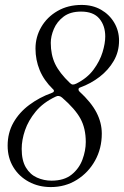

<svg xmlns="http://www.w3.org/2000/svg" viewBox="-20 -750 503 779"><path d="M186 9Q137 9 97 -12.5Q57 -34 34 -72Q11 -110 11 -159Q11 -211 34.5 -252.5Q58 -294 99 -324.5Q140 -355 190 -373Q197 -375 198.5 -379.5Q200 -384 195 -388Q158 -424 141 -465.5Q124 -507 124 -553Q124 -600 147.5 -640.5Q171 -681 213.5 -705.5Q256 -730 311 -730Q356 -730 390 -710.5Q424 -691 443.5 -658Q463 -625 463 -585Q463 -540 441.5 -503Q420 -466 384.5 -438.5Q349 -411 305 -395Q299 -393 298.5 -388Q298 -383 302 -379Q350 -335 371.5 -293.5Q393 -252 393 -208Q393 -148 366 -99Q339 -50 292 -20.5Q245 9 186 9ZM290 -411Q334 -433 359.5 -467.5Q385 -502 396 -538Q407 -574 407 -602Q407 -646 383 -674.5Q359 -703 309 -703Q265 -703 238 -682.5Q211 -662 198.5 -632.5Q186 -603 186 -576Q186 -528 203.5 -491Q221 -454 264 -413Q270 -407 276 -407Q282 -407 290 -411ZM189 -17Q240 -17 270.5 -41.5Q301 -66 314.5 -102.5Q328 -139 328 -174Q328 -229 306.5 -268.5Q285 -308 232 -354Q219 -365 206 -358Q155 -334 125 -297.5Q95 -261 81.5 -221.5Q68 -182 68 -146Q68 -99 85 -70.5Q102 -42 130 -29.5Q158 -17 189 -17Z"/></svg>

Font: Instrument Serif
Style: Italic
Weight: 400
Italic angle: -13°
Designer: Rodrigo Fuenzalida
Foundry: fragTYPE
Version: Version 1.000; ttfautohint (v1.8.4.7-5d5b);gftools[0.9.27]